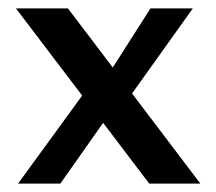

<svg xmlns="http://www.w3.org/2000/svg" viewBox="-20 -438 515 458"><path d="M458 0H336L226 -145L124 0H23L176 -210L18 -418H142L249 -277L339 -418H440L295 -215Z"/></svg>

Font: Reem Kufi Ink
Style: Regular
Weight: 400
Designer: Khaled Hosny
Version: Version 1.7